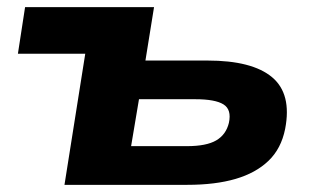

<svg xmlns="http://www.w3.org/2000/svg" viewBox="-20 -516 875 536"><path d="M160 0 218 -366H30L50 -496H410L386 -347H559Q684 -347 739.5 -300.5Q795 -254 776 -156Q765 -101 729.5 -67Q694 -33 637.5 -16.5Q581 0 503 0ZM346 -108H502Q556 -108 583.5 -124Q611 -140 619 -173Q627 -210 604 -224.5Q581 -239 525 -239H368Z"/></svg>

Font: Nunito Sans 10pt Expanded ExtraBold
Style: Italic
Weight: 800
Width: 7
Italic angle: -9°
Designer: Vernon Adams
Foundry: Vernon Adams
Version: Version 3.101;gftools[0.9.27]